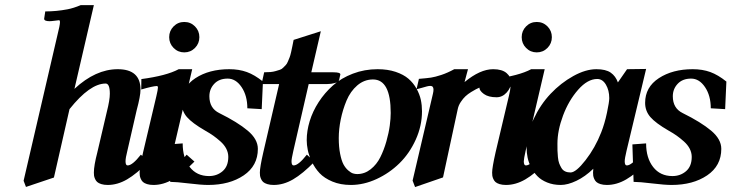

<svg xmlns="http://www.w3.org/2000/svg" viewBox="-20 -718 2888 758"><path d="M364.3 -116.7 401.9 -277.3Q413.6 -323.2 413.6 -348.1Q413.6 -388.2 397 -388.2Q335 -388.2 254.4 -287.1L192.9 -17.1L82.5 20L73.2 -4.4L206.1 -576.7Q216.8 -619.1 216.8 -630.4Q216.8 -638.2 212.9 -638.2Q209 -637.7 199 -636.5Q189 -635.3 184.1 -634.8Q181.2 -634.3 175.8 -634.3Q154.3 -634.3 154.3 -644L158.7 -672.9Q202.6 -672.9 246.1 -681.2Q269.5 -685.5 298.8 -697.8H350.6L273.9 -367.2Q357.4 -444.8 444.8 -444.8Q534.7 -444.8 534.7 -364.3Q534.7 -338.9 519.5 -282.7L482.9 -123Q475.6 -94.7 475.6 -81.1Q475.6 -64.9 483.9 -64.9Q502.9 -64.9 536.1 -107.4L566.9 -80.1Q519.5 -31.7 481.7 -9.8Q443.8 12.2 405.3 12.2Q390.6 12.2 379.9 8.8Q369.1 5.4 363.8 0.5Q358.4 -4.4 355.2 -11.7Q352.1 -19 351.3 -24.4Q350.6 -29.8 350.6 -36.6Q350.6 -64 364.3 -116.7Z M665.3 -528.8Q647.9 -546.4 647.9 -571.3Q647.9 -596.2 665.3 -613.8Q682.6 -631.3 707.5 -631.3Q732.4 -631.3 749.8 -613.8Q767.1 -596.2 767.1 -571.3Q767.1 -546.4 749.8 -528.8Q732.4 -511.2 707.5 -511.2Q682.6 -511.2 665.3 -528.8ZM585.9 12.2Q571.3 12.2 560.5 8.8Q549.8 5.4 544.4 0.5Q539.1 -4.4 535.9 -11.7Q532.7 -19 532 -24.4Q531.2 -29.8 531.2 -36.6Q531.2 -56.2 544.9 -116.7L597.2 -337.9Q603.5 -364.7 603.5 -372.1Q603.5 -378.4 599.1 -378.4Q583 -377.9 537.6 -364.7L538.1 -405.8Q637.2 -418.9 685.5 -444.8H738.8L663.6 -123Q656.2 -90.3 656.2 -81.1Q656.2 -64.9 664.6 -64.9Q683.6 -64.9 716.8 -107.4L747.6 -80.1Q700.2 -31.7 662.4 -9.8Q624.5 12.2 585.9 12.2Z M801.8 12.2Q774.9 12.2 724.9 6.1Q674.8 0 651.9 0L647 -147.9L701.2 -151.9Q701.2 -94.2 729 -58.6Q756.8 -22.9 805.2 -22.9Q836.4 -22.9 858.9 -42.2Q881.3 -61.5 881.3 -98.6Q881.3 -115.2 873.3 -130.9Q865.2 -146.5 850.3 -159.7Q835.4 -172.9 822 -182.4Q808.6 -191.9 789.6 -202.6Q738.8 -231.9 718 -255.9Q697.3 -279.8 697.3 -312Q697.3 -374 751.5 -409.4Q805.7 -444.8 885.3 -444.8Q923.8 -444.8 954.6 -433.6Q985.4 -422.4 1018.1 -396L1013.2 -287.1L956.5 -290.5Q956.5 -340.3 933.8 -374Q911.1 -407.7 878.9 -407.7Q845.2 -407.7 825.9 -387.2Q806.6 -366.7 806.6 -337.9Q806.6 -290.5 845.7 -271.5Q918 -235.8 958 -202.1Q998 -168.5 998 -130.4Q998 -63.5 942.1 -25.6Q886.2 12.2 801.8 12.2Z M1019.5 -116.7 1082 -386.2H1012.7L1022.9 -432.6Q1036.6 -432.6 1047.9 -433.6Q1059.1 -434.6 1068.6 -437.5Q1078.1 -440.4 1085.2 -442.6Q1092.3 -444.8 1098.4 -451.2Q1104.5 -457.5 1108.6 -461.7Q1112.8 -465.8 1116.9 -475.8Q1121.1 -485.8 1123.5 -491.9Q1126 -498 1129.2 -512Q1132.3 -525.9 1134 -534.4Q1135.7 -543 1139.2 -560.5L1246.6 -594.7L1209 -432.6H1295.9Q1323.7 -432.6 1323.7 -424.3L1318.8 -402.3Q1317.4 -394.5 1302.7 -390.4Q1288.1 -386.2 1272 -386.2H1198.7L1138.2 -123Q1130.9 -91.3 1130.9 -81.1Q1130.9 -64.9 1139.2 -64.9Q1158.2 -64.9 1191.4 -107.4L1222.2 -80.1Q1174.8 -31.7 1137 -9.8Q1099.1 12.2 1060.5 12.2Q1045.9 12.2 1035.2 8.8Q1024.4 5.4 1019 0.5Q1013.7 -4.4 1010.5 -11.7Q1007.3 -19 1006.6 -24.4Q1005.9 -29.8 1005.9 -36.6Q1005.9 -57.6 1019.5 -116.7Z M1390.1 -30.8Q1419.4 -30.8 1443.4 -49.8Q1467.3 -68.8 1481.4 -97.2Q1495.6 -125.5 1505.4 -159.9Q1515.1 -194.3 1518.8 -222.4Q1522.5 -250.5 1522.5 -272Q1522.5 -404.3 1452.6 -404.3Q1418 -404.3 1390.6 -380.9Q1363.3 -357.4 1348.1 -321Q1333 -284.7 1325.2 -246.3Q1317.4 -208 1317.4 -172.9Q1317.4 -137.7 1322.8 -110.8Q1328.1 -84 1335.9 -69.3Q1343.8 -54.7 1354.5 -45.4Q1365.2 -36.1 1373.5 -33.4Q1381.8 -30.8 1390.1 -30.8ZM1190.9 -164.6Q1190.9 -201.2 1202.6 -239.7Q1214.4 -278.3 1238 -314.9Q1261.7 -351.6 1294.4 -380.6Q1327.1 -409.7 1373 -427.2Q1418.9 -444.8 1470.7 -444.8Q1510.7 -444.8 1542 -434.3Q1573.2 -423.8 1592.5 -407.2Q1611.8 -390.6 1624.3 -368.2Q1636.7 -345.7 1641.4 -324Q1646 -302.2 1646 -278.8Q1646 -221.2 1621.3 -166.7Q1596.7 -112.3 1557.1 -73.5Q1517.6 -34.7 1466.8 -11.2Q1416 12.2 1365.2 12.2Q1324.2 12.2 1292.2 -1.2Q1260.3 -14.6 1241.7 -34.4Q1223.1 -54.2 1211.2 -79.6Q1199.2 -105 1195.1 -125.7Q1190.9 -146.5 1190.9 -164.6Z M1787.1 -287.1 1729 -17.6 1618.7 20.5 1608.9 -4.9 1689 -347.2Q1691.4 -357.4 1691.4 -364.3Q1691.4 -378.9 1678.7 -378.9Q1673.8 -378.9 1665.8 -377Q1657.7 -375 1645.5 -371.3Q1633.3 -367.7 1624.5 -365.7L1633.8 -406.7Q1665 -409.2 1681.4 -411.6Q1697.8 -414.1 1722.2 -422.1Q1746.6 -430.2 1773.4 -444.8H1827.6L1814 -394Q1875.5 -444.8 1926.8 -444.8Q1962.4 -444.8 1980 -429.4Q1997.6 -414.1 1997.6 -394Q1997.6 -372.1 1980.5 -353Q1963.4 -334 1940.4 -334Q1908.2 -334 1890.4 -346.9Q1872.6 -359.9 1872.6 -372.1Q1865.2 -368.7 1859.1 -365.7Q1853 -362.8 1840.1 -354.7Q1827.1 -346.7 1817.6 -337.9Q1808.1 -329.1 1799.1 -315.4Q1790 -301.8 1787.1 -287.1Z M2056.9 -528.8Q2039.6 -546.4 2039.6 -571.3Q2039.6 -596.2 2056.9 -613.8Q2074.2 -631.3 2099.1 -631.3Q2124 -631.3 2141.4 -613.8Q2158.7 -596.2 2158.7 -571.3Q2158.7 -546.4 2141.4 -528.8Q2124 -511.2 2099.1 -511.2Q2074.2 -511.2 2056.9 -528.8ZM1977.5 12.2Q1962.9 12.2 1952.1 8.8Q1941.4 5.4 1936 0.5Q1930.7 -4.4 1927.5 -11.7Q1924.3 -19 1923.6 -24.4Q1922.9 -29.8 1922.9 -36.6Q1922.9 -56.2 1936.5 -116.7L1988.8 -337.9Q1995.1 -364.7 1995.1 -372.1Q1995.1 -378.4 1990.7 -378.4Q1974.6 -377.9 1929.2 -364.7L1929.7 -405.8Q2028.8 -418.9 2077.1 -444.8H2130.4L2055.2 -123Q2047.9 -90.3 2047.9 -81.1Q2047.9 -64.9 2056.2 -64.9Q2075.2 -64.9 2108.4 -107.4L2139.2 -80.1Q2091.8 -31.7 2054 -9.8Q2016.1 12.2 1977.5 12.2Z M2353.5 -195.3Q2367.2 -230 2376.2 -272.7Q2385.3 -315.4 2385.3 -330.6Q2385.3 -361.3 2372.1 -383.8Q2358.9 -406.2 2337.9 -406.2Q2299.8 -406.2 2262.5 -363.8Q2225.1 -321.3 2202.9 -262Q2180.7 -202.6 2180.7 -150.9Q2180.7 -133.3 2180.9 -123.3Q2181.2 -113.3 2182.6 -97.9Q2184.1 -82.5 2187.5 -73.5Q2190.9 -64.5 2196.3 -55.2Q2201.7 -45.9 2210.9 -41.5Q2220.2 -37.1 2232.4 -37.1Q2253.9 -37.1 2291.7 -85.7Q2329.6 -134.3 2353.5 -195.3ZM2321.3 -36.6Q2321.3 -41 2322.3 -51.8Q2290 -20.5 2255.6 -4.2Q2221.2 12.2 2193.8 12.2Q2164.1 12.2 2140.1 2.4Q2116.2 -7.3 2101.6 -22.5Q2086.9 -37.6 2076.9 -57.1Q2066.9 -76.7 2063 -95.5Q2059.1 -114.3 2059.1 -132.3Q2059.1 -189 2086.2 -247.1Q2113.3 -305.2 2153.8 -347.9Q2194.3 -390.6 2243.2 -417.7Q2292 -444.8 2334.5 -444.8Q2371.6 -444.8 2391.1 -431.2Q2410.6 -417.5 2419.4 -392.6L2455.6 -444.8L2530.8 -445.8L2453.6 -123Q2446.3 -92.3 2446.3 -81.1Q2446.3 -64.9 2454.6 -64.9Q2473.6 -64.9 2506.8 -107.4L2537.6 -80.1Q2490.2 -31.7 2452.4 -9.8Q2414.6 12.2 2376 12.2Q2361.3 12.2 2350.6 8.8Q2339.8 5.4 2334.5 0.5Q2329.1 -4.4 2325.9 -11.7Q2322.8 -19 2322 -24.4Q2321.3 -29.8 2321.3 -36.6Z M2631.3 12.2Q2604.5 12.2 2554.4 6.1Q2504.4 0 2481.4 0L2476.6 -147.9L2530.8 -151.9Q2530.8 -94.2 2558.6 -58.6Q2586.4 -22.9 2634.8 -22.9Q2666 -22.9 2688.5 -42.2Q2710.9 -61.5 2710.9 -98.6Q2710.9 -115.2 2702.9 -130.9Q2694.8 -146.5 2679.9 -159.7Q2665 -172.9 2651.6 -182.4Q2638.2 -191.9 2619.1 -202.6Q2568.4 -231.9 2547.6 -255.9Q2526.9 -279.8 2526.9 -312Q2526.9 -374 2581.1 -409.4Q2635.3 -444.8 2714.8 -444.8Q2753.4 -444.8 2784.2 -433.6Q2814.9 -422.4 2847.7 -396L2842.8 -287.1L2786.1 -290.5Q2786.1 -340.3 2763.4 -374Q2740.7 -407.7 2708.5 -407.7Q2674.8 -407.7 2655.5 -387.2Q2636.2 -366.7 2636.2 -337.9Q2636.2 -290.5 2675.3 -271.5Q2747.6 -235.8 2787.6 -202.1Q2827.6 -168.5 2827.6 -130.4Q2827.6 -63.5 2771.7 -25.6Q2715.8 12.2 2631.3 12.2Z"/></svg>

Font: LL
Style: Bold Italic
Weight: 700
Italic angle: -11.5°
Designer: Philipp H. Poll
Foundry: Philipp H. Poll
Version: Version 2.7.x